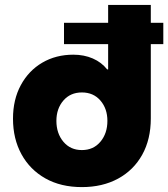

<svg xmlns="http://www.w3.org/2000/svg" viewBox="-20 -750 686 783"><path d="M314 13Q228 13 165 -22.5Q102 -58 67.5 -121Q33 -184 33 -266Q33 -344 65 -403Q97 -462 152.5 -494.5Q208 -527 279 -527Q323 -527 358.5 -511.5Q394 -496 417 -467H421V-570H241V-657H421V-730H595V-657H646V-570H595V-267Q595 -182 560 -119Q525 -56 461.5 -21.5Q398 13 314 13ZM314 -138Q361 -138 389.5 -172Q418 -206 418 -257Q418 -307 389.5 -340Q361 -373 314 -373Q267 -373 238.5 -340Q210 -307 210 -257Q210 -206 238.5 -172Q267 -138 314 -138Z"/></svg>

Font: MuseoModerno ExtraBold
Style: Regular
Weight: 800
Designer: Pablo Cosgaya, Héctor Gatti, Marcela Romero, and the Authors of The MuseoModerno Project.
Foundry: Omnibus-Type Team
Version: Version 1.001